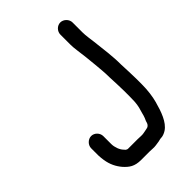

<svg xmlns="http://www.w3.org/2000/svg" viewBox="-254 -825 1094 1094"><g transform="rotate(-45 293.0 -278.5)"><path d="M286 63.5H209C208 63.5 206.3 63.3 205.3 63.1L196.2 58.8C193.5 56.1 191.9 53.5 187.7 49.3C171.5 33.2 160.5 2 160.5 -23V-87C160.5 -113.2 137.8 -136.5 112 -136.5C86.1 -136.5 62.5 -112.9 62.5 -87V-30C62.5 -15.8 64.7 -4.5 66.4 10.4C73 53.6 89.8 85.7 113.4 113.7C140 142.7 163.8 161.5 218 161.5H286C294.2 161.5 302.4 161.9 309 162.5C330 163.8 339.4 160.7 361.8 157.7C372.6 155.2 380 152.7 393.1 152.5C403.3 150.9 416.4 146.1 428.2 138.5C470.5 111.2 492.2 48.1 508.9 -13.3C518.2 -47.1 524.5 -92.3 524.5 -140V-187C524.5 -224.7 521.8 -260 520.5 -301.8C520.5 -375.7 510.4 -438 503.1 -505.7C500.6 -528.5 494.5 -561.3 494.5 -589V-669C494.5 -694.9 470.9 -718.5 445 -718.5C419.2 -718.5 396.5 -695.2 396.5 -669V-589C396.5 -574.3 397.8 -558.1 400.4 -539.7C406.4 -493.3 411.7 -453.7 415.5 -407C418.2 -370.8 422.5 -342.2 422.5 -299.2C423.7 -259.7 426.5 -224.2 426.5 -186V-140C426.5 -127.1 426.2 -113.9 425.5 -100.4C423.8 -68.3 415.9 -44.4 409.1 -21.7C407.5 -15.3 404.3 -1.6 400.4 7.1L392.4 25.1C392.2 25.7 389 54.8 363.4 57.6C359.6 58.2 332 64.5 323 64.5H313C304.9 64.5 296.2 63.5 286 63.5Z"/></g></svg>

Font: Smoothie
Style: Light
Weight: 400
Foundry: Cannot Into Space Fonts
Version: Version 0.8